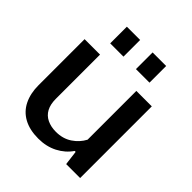

<svg xmlns="http://www.w3.org/2000/svg" viewBox="-202 -862 1002 1002"><g transform="rotate(45 298.5 -361.0)"><path d="M543 -529V0H440L430 -80H423Q395 -39 348.5 -15Q302 9 243 9Q179 9 135 -15Q91 -39 69 -84Q47 -129 47 -189V-529H161V-203Q161 -162 175.5 -135Q190 -108 218 -94.5Q246 -81 283 -81Q334 -81 371.5 -106Q409 -131 429 -169V-529ZM157 -608V-731H255V-608ZM347 -608V-731H447V-608Z"/></g></svg>

Font: Hubot Sans Condensed ExtraLight Medium
Style: Regular
Weight: 500
Version: Version 2.000